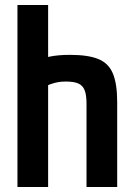

<svg xmlns="http://www.w3.org/2000/svg" viewBox="-20 -750 540 770"><path d="M327 -333Q327 -369 319.5 -388Q312 -407 294.5 -415Q277 -423 244 -423Q227 -423 212.5 -420.5Q198 -418 181.5 -412Q165 -406 140 -393L111 -497Q146 -516 179.5 -523Q213 -530 261 -530Q334 -530 375 -513Q416 -496 433 -454.5Q450 -413 450 -340V0H327ZM50 0V-730H173V0Z"/></svg>

Font: M PLUS Code Latin SemiBold
Style: Regular
Weight: 600
Designer: Coji Morishita
Foundry: UNDERFOREST DESIGN
Version: Version 1.002; ttfautohint (v1.8.3)